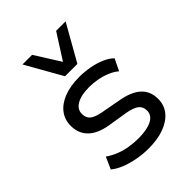

<svg xmlns="http://www.w3.org/2000/svg" viewBox="-218 -869 989 989"><g transform="rotate(-45 276.5 -374.0)"><path d="M278 9Q237 9 196.5 1.5Q156 -6 121.5 -19.5Q87 -33 63 -53L92 -118Q119 -99 150 -87Q181 -75 214 -70Q247 -65 277 -65Q340 -65 375 -83Q410 -101 410 -135Q410 -164 390 -179.5Q370 -195 324 -203L218 -220Q147 -232 111.5 -267Q76 -302 76 -358Q76 -402 101 -435Q126 -468 173 -486.5Q220 -505 285 -505Q321 -505 358.5 -498.5Q396 -492 429 -478Q462 -464 482 -444L451 -380Q430 -398 402 -409.5Q374 -421 343.5 -426.5Q313 -432 285 -432Q226 -432 193 -413Q160 -394 160 -360Q160 -331 178.5 -316Q197 -301 240 -293L343 -274Q419 -261 456 -227.5Q493 -194 493 -137Q493 -92 466.5 -59.5Q440 -27 392 -9Q344 9 278 9ZM236 -559 124 -757H194L281 -619L369 -757H438L326 -559Z"/></g></svg>

Font: Nunito Sans 7pt
Style: Regular
Weight: 400
Designer: Vernon Adams
Foundry: Vernon Adams
Version: Version 3.101;gftools[0.9.27]